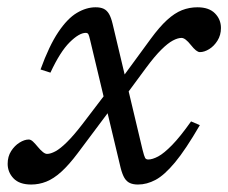

<svg xmlns="http://www.w3.org/2000/svg" viewBox="-50 -484 611 514"><path d="M279.5 -219 252 -199.5 158.5 -74.5Q134.5 -42.5 114 -24Q93.5 -5.5 74 2.2Q54.5 10 33.5 10Q2 10 -13.8 -6.5Q-29.5 -23 -29.5 -45.5Q-29.5 -65 -20.2 -79.5Q-11 -94 2.2 -102.2Q15.5 -110.5 27 -110.5Q32.5 -110.5 38.5 -104.8Q44.5 -99 51.5 -90.5Q58.5 -82 64.8 -77Q71 -72 76 -72Q85.5 -72 98.5 -79Q111.5 -86 129.2 -103.5Q147 -121 170.5 -151.5L239.5 -242L266 -260.5L353.5 -380Q377 -412 397.2 -430.5Q417.5 -449 437.2 -456.8Q457 -464.5 478.5 -464.5Q509.5 -464.5 525.5 -448.2Q541.5 -432 541.5 -409Q541.5 -390 532.2 -375.2Q523 -360.5 510 -352.5Q497 -344.5 485 -344.5Q480.5 -344.5 474.5 -349.2Q468.5 -354 461 -363.5Q453.5 -373 447.2 -377.8Q441 -382.5 436 -382.5Q426 -382.5 412.8 -375.5Q399.5 -368.5 382 -351.2Q364.5 -334 341.5 -303ZM485 -149Q447 -83.5 418.5 -49.2Q390 -15 366.5 -2.5Q343 10 319.5 10Q306.5 10 297.8 6Q289 2 283.2 -7.5Q277.5 -17 273 -34.5L191 -378Q188.5 -389 186.5 -392.5Q184.5 -396 179.5 -396Q162 -396 136.5 -370.8Q111 -345.5 85 -289.5L58.5 -298Q81.5 -361.5 106 -398Q130.5 -434.5 155.8 -449.5Q181 -464.5 206 -464.5Q219 -464.5 227.5 -460.5Q236 -456.5 241.8 -446.8Q247.5 -437 251.5 -420L331.5 -83.5Q336 -65.5 338.5 -61.2Q341 -57 347 -57Q358 -57 373.5 -65.2Q389 -73.5 410.8 -95.8Q432.5 -118 461.5 -159Z"/></svg>

Font: Newsreader 14pt
Style: Italic
Weight: 400
Italic angle: -17°
Designer: Hugues Gentile
Foundry: Production Type
Version: Version 1.003